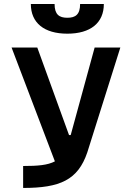

<svg xmlns="http://www.w3.org/2000/svg" viewBox="-20 -928 626 948"><path d="M94.2 0C275.4 0 364.7 -38.6 411.1 -175.8L574.2 -693.4H447.3L329.1 -261.2H320.8L164.1 -693.4H37.1L251 -131.3C215.3 -112.3 165.5 -108.4 94.2 -108.4ZM312.5 -761.7C426.8 -761.7 492.7 -814.9 492.7 -908.2H375.5C375.5 -856 352.5 -840.3 312.5 -840.3C272.5 -840.3 249.5 -856 249.5 -908.2H132.3C132.3 -814.9 198.2 -761.7 312.5 -761.7Z"/></svg>

Font: Cascadia Mono SemiBold
Style: Regular
Weight: 600
Monospace: yes
Designer: Aaron Bell
Foundry: Saja Typeworks
Version: Version 2404.023